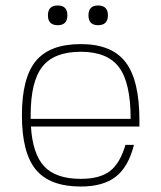

<svg xmlns="http://www.w3.org/2000/svg" viewBox="-20 -671 589 701"><path d="M93 -209Q99 -109 141.5 -63.5Q184 -18 275 -18Q344 -18 381 -46Q418 -74 438 -142H469Q449 -62 403 -26Q357 10 275 10Q162 10 111 -51.5Q60 -113 60 -250Q60 -387 111 -448.5Q162 -510 275 -510Q388 -510 438.5 -444Q489 -378 489 -232V-209ZM92 -251V-237H457Q457 -369 414.5 -425.5Q372 -482 275 -482Q178 -482 135 -428Q92 -374 92 -251ZM191 -651Q226 -651 226 -615Q226 -579 191 -579Q155 -579 155 -615Q155 -651 191 -651ZM338 -651Q374 -651 374 -615Q374 -579 338 -579Q303 -579 303 -615Q303 -651 338 -651Z"/></svg>

Font: Fivo Sans Thin
Style: Regular
Weight: 250
Foundry: Alexander Slobzheninov
Version: 1.0